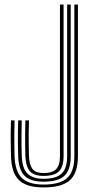

<svg xmlns="http://www.w3.org/2000/svg" viewBox="-20 -820 420 847"><path d="M172.5 6.8Q97.2 6.8 63.9 -25.2Q30.5 -57.2 28.5 -131.2Q27.5 -169 27.2 -205Q27 -241 28.5 -289H44.2Q43.5 -261 43.2 -235.9Q43 -210.8 43.2 -185.5Q43.5 -160.2 44.2 -131.5Q46.5 -64.2 76.1 -35Q105.8 -5.8 172.5 -5.8Q245 -5.8 276.5 -34.9Q308 -64 308 -131.2V-800H323.8V-131.2Q323.8 -57.2 288.6 -25.2Q253.5 6.8 172.5 6.8ZM172.5 -18.5Q114.2 -18.5 88.1 -44.9Q62 -71.2 60.2 -131.8Q59.2 -162.8 59 -188.8Q58.8 -214.8 59.1 -239Q59.5 -263.2 60.2 -289H76Q75 -255.2 74.8 -217.8Q74.5 -180.2 76 -132.8Q78 -76.2 101.6 -53.8Q125.2 -31.2 172.5 -31.2Q228 -31.2 252.1 -54.4Q276.2 -77.5 276.2 -131.2V-800H292V-131.2Q292 -70.8 264.2 -44.6Q236.5 -18.5 172.5 -18.5ZM172.5 -44Q128.2 -44 110.8 -65.9Q93.2 -87.8 91.8 -133.2Q91 -161 90.9 -184.9Q90.8 -208.8 91 -233.6Q91.2 -258.5 91.8 -289H107.8Q106.8 -255 106.5 -228.1Q106.2 -201.2 106.8 -178.4Q107.2 -155.5 107.8 -133.2Q108.8 -94.8 122.6 -75.6Q136.5 -56.5 172.5 -56.5Q211 -56.5 227.8 -73.9Q244.5 -91.2 244.5 -131.2V-800H260.5V-131.2Q260.5 -84.2 240 -64.1Q219.5 -44 172.5 -44Z"/></svg>

Font: Big Shoulders Inline Text Thin
Style: Regular
Weight: 400
Version: Version 2.002